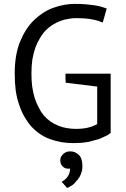

<svg xmlns="http://www.w3.org/2000/svg" viewBox="-20 -715 638 975"><path d="M313.5 -294.9Q353.5 -290 473.6 -275.4Q473.6 -227.5 473.6 -85Q451.2 -72.3 424.8 -66.4Q397.5 -60.5 367.2 -60.5Q342.8 -60.5 319.3 -64.5Q295.9 -68.4 275.4 -77.1Q253.9 -85.9 235.4 -98.6Q217.8 -111.3 202.1 -128.9Q187.5 -146.5 176.8 -168.9Q165 -190.4 156.2 -216.8Q148.4 -243.2 143.6 -274.4Q139.6 -305.7 139.6 -341.8Q139.6 -380.9 144.5 -414.1Q150.4 -447.3 160.2 -474.6Q169.9 -501 183.6 -522.5Q196.3 -544.9 212.9 -561.5Q228.5 -577.1 247.1 -588.9Q265.6 -600.6 286.1 -608.4Q306.6 -616.2 327.1 -619.1Q346.7 -623 367.2 -623Q411.1 -623 444.3 -617.2Q477.5 -611.3 501 -600.6Q501 -600.6 502 -601.6Q502 -601.6 502 -602.5Q502 -602.5 502.9 -603.5Q502.9 -603.5 502.9 -604.5Q502.9 -604.5 502.9 -605.5Q502.9 -605.5 502.9 -606.4Q502.9 -606.4 503.9 -607.4Q503.9 -607.4 503.9 -608.4Q503.9 -608.4 503.9 -609.4Q503.9 -609.4 504.9 -610.4Q504.9 -610.4 504.9 -611.3Q504.9 -611.3 504.9 -612.3Q504.9 -612.3 504.9 -613.3Q504.9 -613.3 505.9 -614.3Q505.9 -614.3 505.9 -615.2Q505.9 -615.2 505.9 -616.2Q505.9 -616.2 505.9 -616.2Q505.9 -616.2 506.8 -617.2Q506.8 -617.2 506.8 -618.2Q506.8 -618.2 506.8 -619.1Q506.8 -619.1 506.8 -620.1Q506.8 -620.1 507.8 -621.1Q507.8 -621.1 507.8 -621.1Q507.8 -621.1 507.8 -622.1Q507.8 -622.1 508.8 -624Q508.8 -624 508.8 -625Q508.8 -625 508.8 -626Q508.8 -626 508.8 -626Q508.8 -627 509.8 -627.9Q509.8 -627.9 509.8 -628.9Q509.8 -628.9 509.8 -628.9Q509.8 -628.9 510.7 -630.9Q510.7 -630.9 510.7 -631.8Q510.7 -631.8 510.7 -631.8Q510.7 -631.8 510.7 -633.8Q510.7 -633.8 511.7 -633.8Q511.7 -634.8 511.7 -635.7Q511.7 -635.7 511.7 -635.7Q511.7 -636.7 512.7 -637.7Q512.7 -637.7 512.7 -637.7Q512.7 -637.7 512.7 -638.7Q512.7 -638.7 512.7 -639.6Q512.7 -639.6 512.7 -639.6Q512.7 -639.6 513.7 -641.6Q513.7 -641.6 513.7 -642.6Q513.7 -642.6 513.7 -643.6Q513.7 -643.6 514.6 -644.5Q514.6 -644.5 514.6 -645.5Q514.6 -645.5 514.6 -646.5Q514.6 -646.5 514.6 -647.5Q514.6 -647.5 515.6 -648.4Q515.6 -648.4 515.6 -649.4Q515.6 -649.4 515.6 -650.4Q515.6 -650.4 516.6 -651.4Q516.6 -651.4 516.6 -651.4Q516.6 -651.4 516.6 -652.3Q516.6 -652.3 516.6 -653.3Q516.6 -653.3 516.6 -654.3Q516.6 -654.3 517.6 -655.3Q517.6 -655.3 517.6 -656.2Q517.6 -656.2 517.6 -656.2Q517.6 -656.2 518.6 -658.2Q518.6 -658.2 518.6 -658.2Q518.6 -658.2 518.6 -659.2Q518.6 -659.2 518.6 -660.2Q518.6 -660.2 518.6 -660.2Q518.6 -660.2 519.5 -662.1Q519.5 -662.1 519.5 -663.1Q519.5 -663.1 519.5 -664.1Q519.5 -664.1 519.5 -664.1Q519.5 -664.1 520.5 -666Q520.5 -666 520.5 -667Q520.5 -667 520.5 -668Q520.5 -668 521.5 -668.9Q521.5 -668.9 521.5 -669.9Q521.5 -669.9 521.5 -670.9Q521.5 -670.9 521.5 -671.9Q507.8 -676.8 492.2 -681.6Q476.6 -685.5 457 -688.5Q437.5 -691.4 414.1 -693.4Q389.6 -695.3 360.4 -695.3Q333 -695.3 306.6 -690.4Q279.3 -685.5 252 -675.8Q224.6 -666 200.2 -650.4Q175.8 -634.8 153.3 -613.3Q130.9 -591.8 113.3 -564.5Q95.7 -537.1 82 -503.9Q68.4 -470.7 61.5 -429.7Q54.7 -388.7 54.7 -341.8Q54.7 -296.9 59.6 -256.8Q65.4 -216.8 77.1 -183.6Q87.9 -150.4 103.5 -123Q119.1 -95.7 138.7 -73.2Q159.2 -50.8 182.6 -35.2Q206.1 -18.6 233.4 -8.8Q260.7 1 291 6.8Q321.3 11.7 353.5 11.7Q367.2 11.7 379.9 10.7Q393.6 10.7 406.2 8.8Q418.9 6.8 432.6 4.9Q445.3 2 457 -2Q470.7 -4.9 482.4 -8.8Q494.1 -13.7 504.9 -18.6Q515.6 -23.4 525.4 -28.3Q535.2 -34.2 542 -40Q542 -140.6 542 -340.8Q484.4 -340.8 312.5 -340.8Q312.5 -337.9 312.5 -332Q312.5 -326.2 312.5 -317.4Q312.5 -308.6 313.5 -302.7Q313.5 -296.9 313.5 -294.9ZM297.9 129.9Q303.7 135.7 310.5 138.7Q317.4 141.6 326.2 141.6Q329.1 141.6 332 141.6Q335 141.6 335.9 140.6Q335.9 152.3 333 162.1Q330.1 172.9 324.2 180.7Q318.4 189.5 310.5 196.3Q302.7 203.1 293 208Q293.9 209 294.9 210Q294.9 210 295.9 210.9Q295.9 210.9 295.9 211.9Q295.9 211.9 296.9 212.9Q296.9 212.9 297.9 213.9Q297.9 213.9 298.8 214.8Q298.8 214.8 299.8 214.8Q299.8 214.8 299.8 215.8Q299.8 215.8 300.8 216.8Q300.8 216.8 301.8 217.8Q301.8 217.8 302.7 218.8Q302.7 218.8 302.7 219.7Q302.7 219.7 303.7 219.7Q303.7 219.7 304.7 220.7Q304.7 220.7 304.7 221.7Q304.7 221.7 305.7 222.7Q305.7 222.7 306.6 222.7Q306.6 222.7 307.6 224.6Q307.6 224.6 307.6 224.6Q307.6 224.6 308.6 225.6Q308.6 225.6 308.6 226.6Q308.6 226.6 309.6 226.6Q309.6 226.6 310.5 227.5Q310.5 227.5 310.5 228.5Q310.5 228.5 311.5 228.5Q311.5 228.5 311.5 229.5Q311.5 229.5 312.5 229.5Q312.5 230.5 313.5 231.4Q313.5 231.4 314.5 232.4Q314.5 232.4 314.5 232.4Q314.5 232.4 315.4 233.4Q315.4 233.4 315.4 234.4Q315.4 234.4 316.4 234.4Q316.4 234.4 317.4 235.4Q317.4 235.4 317.4 236.3Q317.4 236.3 318.4 237.3Q318.4 237.3 319.3 238.3Q319.3 238.3 320.3 239.3Q320.3 239.3 320.3 239.3Q325.2 238.3 331.1 234.4Q336.9 231.4 343.8 227.5Q350.6 223.6 356.4 217.8Q362.3 211.9 368.2 204.1Q375 197.3 379.9 189.5Q385.7 181.6 389.6 171.9Q393.6 162.1 396.5 151.4Q398.4 139.6 398.4 127Q398.4 107.4 393.6 93.8Q389.6 80.1 379.9 71.3Q370.1 62.5 359.4 57.6Q348.6 53.7 335.9 53.7Q326.2 53.7 317.4 56.6Q308.6 60.5 301.8 66.4Q294.9 73.2 290 81.1Q286.1 89.8 286.1 99.6Q286.1 109.4 289.1 116.2Q292 124 297.9 129.9Z"/></svg>

Font: Aptus Gothic JP
Style: Medium
Weight: 400
Designer: Fuminori Ogawa / Motoya
Version: Version 1